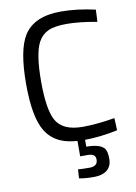

<svg xmlns="http://www.w3.org/2000/svg" viewBox="-99 -765 742 1047"><g transform="rotate(-10 272.0 -242.0)"><path d="M503 -11Q402 10 318 10Q234 10 184.5 -13Q135 -36 107 -81Q58 -160 58 -344Q58 -532 107 -611Q164 -702 312 -702Q402 -702 503 -679L500 -612Q401 -630 332.5 -630Q264 -630 228.5 -613Q193 -596 174 -560Q141 -499 141 -344Q141 -191 174 -130Q210 -62 322 -62Q401 -62 500 -79ZM256 162Q274 164 319.5 164Q365 164 365 127Q365 108 353.5 101Q342 94 321 94H280V-1H322V48Q399 48 422 78Q434 95 434 135Q434 175 408 196.5Q382 218 334 218Q286 218 253 211Z"/></g></svg>

Font: Cairo-CLs
Style: CLs-Regular
Weight: 400
Version: Version 3.130;gftools[0.9.24]